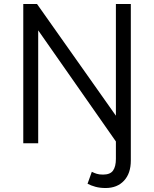

<svg xmlns="http://www.w3.org/2000/svg" viewBox="-20 -720 774 965"><path d="M510.5 225Q482.5 225 459.8 218.8Q437 212.5 420 203.5L441.5 143.5Q453.5 149.5 466 153.5Q478.5 157.5 498 157.5Q534 157.5 548.2 137.2Q562.5 117 562.5 78.5V-9L172 -567.5V0H97V-700H166L562.5 -138.5V-700H637.5V87Q637.5 151.5 603.2 188.2Q569 225 510.5 225Z"/></svg>

Font: Geologica ExtraLight
Style: Regular
Weight: 200
Designer: Sindre Bremnes, Frode Helland
Foundry: Monokrom Skriftforlag AS
Version: Version 1.010; ttfautohint (v1.8.4.7-5d5b);gftools[0.9.28]